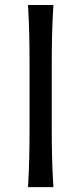

<svg xmlns="http://www.w3.org/2000/svg" viewBox="-20 -770 334 790"><path d="M95.2 0Q99.1 -62.5 100.3 -120.6Q101.6 -178.7 101.6 -248V-499.5Q101.6 -569.8 100.3 -627.9Q99.1 -686 95.2 -749.5H199.7Q195.8 -686 194.3 -627.9Q192.9 -569.8 192.9 -499.5V-248Q192.9 -178.7 194.3 -120.6Q195.8 -62.5 199.7 0Z"/></svg>

Font: Pinar DS2-Regular
Style: Regular
Weight: 400
Designer: Amin Abedi
Version: Version 2.000